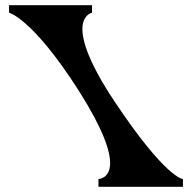

<svg xmlns="http://www.w3.org/2000/svg" viewBox="-20 -720 741 741"><path d="M335 -700H15V-671C15 -671 106 -649 284 -370C378 -222 405 -138 405 -91C405 -30 360 -29 360 -29V1H686V-29C686 -29 620 -31 421 -330C324 -476 298 -560 298 -608C298 -663 335 -671 335 -671Z"/></svg>

Font: Ouroboros
Style: Regular
Weight: 400
Designer: Ariel Martín Pérez
Foundry: Velvetyne Type Foundry
Version: Version 2.001;hotconv 1.0.109;makeotfexe 2.5.65596